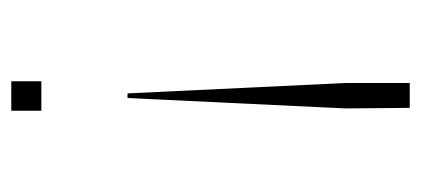

<svg xmlns="http://www.w3.org/2000/svg" viewBox="-218 -510 729 332"><g transform="rotate(90 146.0 -344.5)"><path d="M142 -201 124 -578V-689H167L168 -578L150 -201ZM121 0V-52H172V0Z"/></g></svg>

Font: Panamera Thin
Style: Regular
Weight: 100
Designer: Bastien Sozeau
Foundry: NBR — Bastien Sozeau
Version: Version 3.003;gftools[0.9.33]